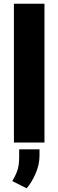

<svg xmlns="http://www.w3.org/2000/svg" viewBox="-20 -770 315 1037"><path d="M220.2 -750V0H55.2V-750ZM193.4 36.6V70.3Q193.4 119.1 172.1 167.7Q150.9 216.3 124 247.1L46.4 208Q62.5 182.1 73 153.1Q83.5 124 83.5 79.6V36.6Z"/></svg>

Font: Vazirmatn RD UI Black
Style: Regular
Weight: 900
Designer: Saber Rastikerdar
Foundry: Saber Rastikerdar
Version: Version 33.003